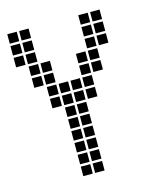

<svg xmlns="http://www.w3.org/2000/svg" viewBox="-100 -717 649 784"><g transform="rotate(-15 225.0 -325.0)"><path d="M5 -645V-605H45V-645ZM5 -595V-555H45V-595ZM5 -545V-505H45V-545ZM55 -495V-455H95V-495ZM55 -645V-605H95V-645ZM55 -595V-555H95V-595ZM55 -545V-505H95V-545ZM105 -495V-455H145V-495ZM105 -445V-405H145V-445ZM305 -645V-605H345V-645ZM305 -595V-555H345V-595ZM305 -545V-505H345V-545ZM255 -495V-455H295V-495ZM255 -445V-405H295V-445ZM305 -445V-405H345V-445ZM305 -495V-455H345V-495ZM355 -545V-505H395V-545ZM355 -595V-555H395V-595ZM355 -645V-605H395V-645ZM205 -45V-5H245V-45ZM205 -95V-55H245V-95ZM205 -145V-105H245V-145ZM205 -195V-155H245V-195ZM205 -345V-305H245V-345ZM205 -395V-355H245V-395ZM155 -395V-355H195V-395ZM155 -345V-305H195V-345ZM155 -245V-205H195V-245ZM155 -195V-155H195V-195ZM155 -145V-105H195V-145ZM155 -95V-55H195V-95ZM155 -45V-5H195V-45ZM255 -395V-355H295V-395ZM105 -395V-355H145V-395ZM205 -245V-205H245V-245ZM105 -345V-305H145V-345ZM255 -345V-305H295V-345ZM55 -445V-405H95V-445ZM155 -295V-255H195V-295ZM205 -295V-255H245V-295Z"/></g></svg>

Font: Nose Transport 13 Square
Style: Regular
Weight: 400
Designer: Nico Rohrbach
Foundry: Nose
Version: Version 1.400;Glyphs 3.2.3 (3260)